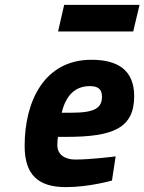

<svg xmlns="http://www.w3.org/2000/svg" viewBox="-20 -756 592 787"><path d="M526 -627 552 -736H243L218 -627ZM233 -294C250 -366 289 -403 348 -403C380 -403 398 -392 398 -360C398 -313 368 -294 274 -294H233ZM288 -102C248 -102 215 -121 215 -161C215 -173 216 -187 218 -195H253C444 -195 530 -231 530 -362C530 -469 462 -511 355 -511C160 -511 81 -339 81 -158C81 -41 135 11 250 11C346 11 439 -16 439 -16L454 -115C454 -115 356 -102 288 -102Z"/></svg>

Font: RazerF5
Style: Bold Italic
Weight: 700
Foundry: Razer Inc.
Version: Version 2